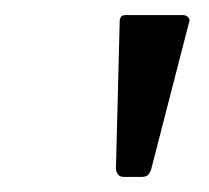

<svg xmlns="http://www.w3.org/2000/svg" viewBox="-20 -762 278 255"><path d="M181 -538Q179 -532 176.5 -529.5Q174 -527 167 -527H145Q139 -527 136.5 -530.5Q134 -534 134 -539L139 -735Q140 -740 142 -741Q144 -742 147 -742H223Q227 -742 230 -739Q233 -736 231 -732Z"/></svg>

Font: Libre Franklin Light
Style: Italic
Weight: 300
Italic angle: -8°
Designer: Pablo Impallari, Rodrigo Fuenzalida, Nhung Nguyen
Foundry: Impallari Type
Version: Version 3.000